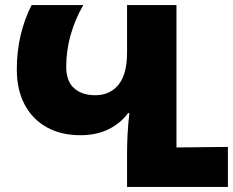

<svg xmlns="http://www.w3.org/2000/svg" viewBox="-20 -734 915 754"><path d="M479 0V-133Q479 -168 481 -207Q483 -246 488 -290H483Q455 -251 407.5 -227Q360 -203 295 -203Q220 -203 164 -234Q108 -265 77 -323Q46 -381 46 -461Q46 -532 61 -595.5Q76 -659 104 -714H307Q275 -659 257.5 -597Q240 -535 240 -473Q240 -415 271 -387.5Q302 -360 354 -360Q412 -360 445.5 -401.5Q479 -443 479 -528V-714H673V-155L875 -157V0Z"/></svg>

Font: Noto Sans Georgian Black
Style: Regular
Weight: 900
Designer: Monotype Design Team, Akaki Razmadze
Foundry: Google LLC
Version: Version 2.005; ttfautohint (v1.8.4.7-5d5b)